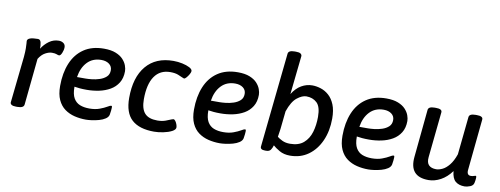

<svg xmlns="http://www.w3.org/2000/svg" viewBox="-62 -1079 3673 1411"><g transform="rotate(10 1774.5 -373.0)"><path d="M95 2Q72 2 61.5 -5Q51 -12 52 -23L89 -368Q91 -389 91.5 -404.5Q92 -420 92 -432Q92 -455 90.5 -468Q89 -481 89 -487Q90 -516 168 -516Q186 -516 191 -494Q196 -472 195 -448Q217 -483 249.5 -506.5Q282 -530 322 -530Q342 -530 356.5 -519.5Q371 -509 371 -489Q371 -469 361.5 -446.5Q352 -424 341 -424Q334 -424 322.5 -429Q311 -434 287 -434Q265 -434 238 -419.5Q211 -405 190 -371L155 -24Q152 2 106 2Z M659 -530Q712 -530 747 -516Q782 -502 802 -480.5Q822 -459 830.5 -435.5Q839 -412 839 -393Q839 -342 817 -306.5Q795 -271 758.5 -250Q722 -229 677 -219.5Q632 -210 585 -210Q555 -210 533 -212Q511 -214 493 -217V-214Q493 -161 510 -131.5Q527 -102 557 -90Q587 -78 628 -78Q671 -78 703.5 -90Q736 -102 756 -114Q776 -126 783 -126Q786 -126 788 -124.5Q790 -123 790 -113Q790 -107 788.5 -90.5Q787 -74 784 -59Q780 -41 760.5 -28Q741 -15 714 -7.5Q687 0 661 3.5Q635 7 617 7Q573 7 532 -3Q491 -13 458.5 -36.5Q426 -60 407 -101Q388 -142 388 -204Q388 -301 418.5 -374.5Q449 -448 509.5 -489Q570 -530 659 -530ZM654 -445Q590 -445 550 -403Q510 -361 499 -290H563Q581 -290 609.5 -293Q638 -296 667 -305.5Q696 -315 715.5 -333Q735 -351 735 -382Q735 -411 712.5 -428Q690 -445 654 -445Z M1126 7Q1015 7 959 -44Q903 -95 903 -206Q903 -360 974.5 -445Q1046 -530 1177 -530Q1211 -530 1243.5 -523Q1276 -516 1298 -504.5Q1320 -493 1320 -479Q1320 -470 1311.5 -455Q1303 -440 1292.5 -428Q1282 -416 1275 -416Q1272 -416 1262 -421Q1250 -427 1227 -436Q1204 -445 1169 -445Q1092 -445 1051.5 -386Q1011 -327 1011 -215Q1011 -144 1040.5 -111Q1070 -78 1135 -78Q1169 -78 1195.5 -87.5Q1222 -97 1237 -104Q1242 -105 1245.5 -106.5Q1249 -108 1251 -108Q1259 -108 1266.5 -97.5Q1274 -87 1278.5 -74Q1283 -61 1283 -52Q1283 -35 1257 -21.5Q1231 -8 1194 -0.5Q1157 7 1126 7Z M1658 -530Q1711 -530 1746 -516Q1781 -502 1801 -480.5Q1821 -459 1829.5 -435.5Q1838 -412 1838 -393Q1838 -342 1816 -306.5Q1794 -271 1757.5 -250Q1721 -229 1676 -219.5Q1631 -210 1584 -210Q1554 -210 1532 -212Q1510 -214 1492 -217V-214Q1492 -161 1509 -131.5Q1526 -102 1556 -90Q1586 -78 1627 -78Q1670 -78 1702.5 -90Q1735 -102 1755 -114Q1775 -126 1782 -126Q1785 -126 1787 -124.5Q1789 -123 1789 -113Q1789 -107 1787.5 -90.5Q1786 -74 1783 -59Q1779 -41 1759.5 -28Q1740 -15 1713 -7.5Q1686 0 1660 3.5Q1634 7 1616 7Q1572 7 1531 -3Q1490 -13 1457.5 -36.5Q1425 -60 1406 -101Q1387 -142 1387 -204Q1387 -301 1417.5 -374.5Q1448 -448 1508.5 -489Q1569 -530 1658 -530ZM1653 -445Q1589 -445 1549 -403Q1509 -361 1498 -290H1562Q1580 -290 1608.5 -293Q1637 -296 1666 -305.5Q1695 -315 1714.5 -333Q1734 -351 1734 -382Q1734 -411 1711.5 -428Q1689 -445 1653 -445Z M2140 7Q2094 7 2061 -12Q2028 -31 2011 -47Q2005 -26 1995 -12Q1985 2 1962 2H1953Q1917 2 1919 -22L1993 -728Q1996 -753 2041 -753H2052Q2076 -753 2086 -746Q2096 -739 2096 -728L2065 -439Q2094 -486 2132.5 -508Q2171 -530 2213 -530Q2244 -530 2277 -519.5Q2310 -509 2337.5 -484.5Q2365 -460 2382 -418.5Q2399 -377 2399 -315Q2399 -222 2366.5 -149Q2334 -76 2276 -34.5Q2218 7 2140 7ZM2125 -79Q2189 -79 2226 -111Q2263 -143 2278.5 -195Q2294 -247 2294 -309Q2294 -385 2263 -414Q2232 -443 2184 -443Q2153 -443 2115.5 -413.5Q2078 -384 2052 -308L2038 -175Q2036 -159 2033.5 -144Q2031 -129 2029 -114Q2042 -103 2066.5 -91Q2091 -79 2125 -79Z M2766 -530Q2819 -530 2854 -516Q2889 -502 2909 -480.5Q2929 -459 2937.5 -435.5Q2946 -412 2946 -393Q2946 -342 2924 -306.5Q2902 -271 2865.5 -250Q2829 -229 2784 -219.5Q2739 -210 2692 -210Q2662 -210 2640 -212Q2618 -214 2600 -217V-214Q2600 -161 2617 -131.5Q2634 -102 2664 -90Q2694 -78 2735 -78Q2778 -78 2810.5 -90Q2843 -102 2863 -114Q2883 -126 2890 -126Q2893 -126 2895 -124.5Q2897 -123 2897 -113Q2897 -107 2895.5 -90.5Q2894 -74 2891 -59Q2887 -41 2867.5 -28Q2848 -15 2821 -7.5Q2794 0 2768 3.5Q2742 7 2724 7Q2680 7 2639 -3Q2598 -13 2565.5 -36.5Q2533 -60 2514 -101Q2495 -142 2495 -204Q2495 -301 2525.5 -374.5Q2556 -448 2616.5 -489Q2677 -530 2766 -530ZM2761 -445Q2697 -445 2657 -403Q2617 -361 2606 -290H2670Q2688 -290 2716.5 -293Q2745 -296 2774 -305.5Q2803 -315 2822.5 -333Q2842 -351 2842 -382Q2842 -411 2819.5 -428Q2797 -445 2761 -445Z M3173 7Q3028 7 3043 -143L3078 -500Q3081 -525 3126 -525H3137Q3183 -525 3181 -500L3146 -159Q3142 -118 3160.5 -99.5Q3179 -81 3215 -81Q3236 -81 3261.5 -93Q3287 -105 3311.5 -135Q3336 -165 3354 -217L3383 -500Q3386 -525 3431 -525H3442Q3488 -525 3486 -500L3448 -119Q3443 -77 3475 -77Q3488 -77 3496.5 -80.5Q3505 -84 3509 -84Q3516 -84 3516 -75Q3516 -73 3515.5 -62Q3515 -51 3511 -32Q3507 -11 3483.5 -2Q3460 7 3443 7Q3400 7 3374.5 -14.5Q3349 -36 3344 -90Q3309 -42 3264 -17.5Q3219 7 3173 7Z"/></g></svg>

Font: Asap Medium
Style: Italic
Weight: 500
Italic angle: -6°
Designer: Pablo Cosgaya
Foundry: Omnibus-Type
Version: Version 3.001; ttfautohint (v1.8.3)